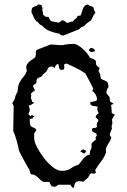

<svg xmlns="http://www.w3.org/2000/svg" viewBox="-20 -851 577 871"><path d="M264 -646Q267 -647 274 -648.5Q281 -650 289 -650.5Q297 -651 304.5 -651.5Q312 -652 315 -652Q323 -652 334.5 -645Q346 -638 357 -628Q368 -618 376.5 -607Q385 -596 388 -589Q403 -583 409.5 -580.5Q416 -578 416 -559Q420 -549 432 -544L427 -527Q430 -522 432.5 -518.5Q435 -515 435 -510Q435 -505 437 -495Q445 -489 451.5 -487Q458 -485 462.5 -482Q467 -479 469.5 -473.5Q472 -468 472 -455Q467 -450 465 -443.5Q463 -437 462 -430Q467 -421 475 -414Q478 -409 478 -403Q478 -397 479 -391Q483 -388 487.5 -385.5Q492 -383 496 -380L484 -375Q485 -366 486 -356.5Q487 -347 487 -338L501 -331V-330Q497 -325 493.5 -319.5Q490 -314 488 -308L490 -292L486 -278L488 -268L478 -243Q478 -235 485 -228Q483 -218 478.5 -210.5Q474 -203 469.5 -196Q465 -189 462 -180.5Q459 -172 461 -160Q455 -140 439 -119Q423 -98 412 -80L415 -66L406 -63L394 -65Q388 -62 385 -55Q382 -48 377 -43Q372 -38 367 -34.5Q362 -31 358 -26Q350 -29 341 -29Q327 -29 321.5 -21Q316 -13 316 0H308L299 -13H247Q242 -13 238.5 -8.5Q235 -4 229 -4Q215 -4 212 -9.5Q209 -15 203 -26Q197 -26 191 -26Q185 -26 179 -25Q171 -28 164.5 -34Q158 -40 152 -46Q146 -52 139 -56Q132 -60 122 -60Q117 -64 116 -69.5Q115 -75 114 -80Q111 -84 103 -98Q95 -112 86.5 -127.5Q78 -143 71.5 -156.5Q65 -170 65 -172Q65 -176 62 -188.5Q59 -201 55 -215Q51 -229 46.5 -241.5Q42 -254 40 -257Q40 -286 41 -313.5Q42 -341 42 -370L36 -382L38 -388Q46 -396 48.5 -409Q51 -422 59 -433Q61 -458 66 -470.5Q71 -483 77.5 -491.5Q84 -500 90.5 -507.5Q97 -515 102 -530Q99 -537 99 -544Q99 -556 105.5 -563.5Q112 -571 119.5 -576.5Q127 -582 133.5 -586Q140 -590 141 -595Q143 -601 142.5 -612Q142 -623 150 -626L209 -649Q223 -649 236.5 -647.5Q250 -646 264 -646ZM282 -563 270 -558Q272 -550 272 -545Q272 -543 271 -540.5Q270 -538 270 -536Q266 -535 263 -534.5Q260 -534 256 -534Q248 -539 247.5 -546Q247 -553 244 -561Q237 -560 233.5 -554.5Q230 -549 228 -543L215 -550Q206 -548 199 -544Q194 -531 189.5 -526Q185 -521 174 -512Q170 -504 165 -502Q160 -500 155.5 -498.5Q151 -497 148 -492.5Q145 -488 145 -475Q142 -470 136 -468Q130 -466 130 -458L138 -443L137 -439Q132 -437 128 -433.5Q124 -430 120 -426L122 -417L120 -407Q124 -398 126 -389L135 -386Q130 -380 123.5 -377Q117 -374 110 -371Q115 -361 115 -352Q115 -347 113 -343Q111 -339 109 -334L117 -324L125 -329L137 -322L128 -318L129 -313L115 -312Q115 -294 116.5 -287Q118 -280 122 -277Q126 -274 131.5 -272.5Q137 -271 145 -263Q144 -258 140.5 -254Q137 -250 135 -245V-225Q135 -208 148 -183Q161 -158 179.5 -134Q198 -110 219.5 -93Q241 -76 259 -76Q275 -76 284.5 -79Q294 -82 300.5 -86.5Q307 -91 314.5 -95.5Q322 -100 335 -103Q342 -110 347 -117Q352 -124 357 -130.5Q362 -137 369 -142Q376 -147 387 -150Q387 -164 392 -173Q397 -182 395 -198Q398 -205 404.5 -209.5Q411 -214 416 -219L413 -225L419 -237Q419 -246 410.5 -248.5Q402 -251 398 -257L397 -263Q397 -271 406.5 -270.5Q416 -270 420 -276Q419 -280 419 -287Q419 -293 422 -296.5Q425 -300 427 -306Q424 -310 421 -312.5Q418 -315 414 -318Q414 -329 427 -336Q427 -341 425.5 -343Q424 -345 423 -347Q422 -349 421.5 -353Q421 -357 423 -366Q418 -369 412.5 -369.5Q407 -370 401 -370Q395 -373 392 -375.5Q389 -378 389 -386Q396 -390 404 -390.5Q412 -391 419 -396L420 -400Q420 -411 414 -421.5Q408 -432 399 -438L403 -450L368 -517Q348 -532 326 -542Q304 -552 282 -563ZM391 -634Q406 -634 412 -620Q410 -619 405 -617Q400 -615 398 -615Q393 -615 388.5 -617.5Q384 -620 384 -625ZM344 -165 357 -174 372 -166 364 -155Q358 -155 353.5 -158.5Q349 -162 344 -165ZM392 -758Q384 -753 376 -747Q368 -741 362 -733L349 -728L337 -717Q332 -715 321 -711Q310 -707 298.5 -702Q287 -697 277.5 -693.5Q268 -690 265 -690Q255 -690 250 -698Q230 -701 207.5 -709.5Q185 -718 171 -735Q164 -737 159 -742Q154 -747 150 -752L145 -754Q137 -762 133 -773Q129 -784 123 -793V-800Q123 -817 133.5 -820Q144 -823 155 -831L168 -828L173 -814L172 -809Q172 -803 174 -797Q176 -791 175 -785Q181 -779 186 -776Q191 -773 200 -775Q204 -764 208 -759.5Q212 -755 217 -753.5Q222 -752 229 -751.5Q236 -751 245 -748Q250 -750 253.5 -753Q257 -756 261 -759Q269 -759 274 -754.5Q279 -750 285 -747Q292 -748 297.5 -751Q303 -754 311 -754Q316 -762 322.5 -765.5Q329 -769 332 -779L345 -780Q349 -787 351 -795Q353 -803 356 -810.5Q359 -818 363.5 -823.5Q368 -829 378 -831Q384 -825 391.5 -823.5Q399 -822 405 -816Q405 -810 407.5 -804Q410 -798 413 -793Q405 -785 401.5 -775.5Q398 -766 392 -758Z"/></svg>

Font: ErikasBuero
Style: Regular
Weight: 400
Designer: Peter Wiegel
Foundry: Peter Wiegel
Version: Version 1.006